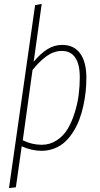

<svg xmlns="http://www.w3.org/2000/svg" viewBox="-20 -760 508 980"><path d="M297.9 -530.8Q357.4 -530.8 389.2 -487.1Q420.9 -443.4 420.9 -362.8Q420.9 -328.1 417.2 -292.7Q413.6 -257.3 405.5 -220.2Q397.5 -183.1 385 -150.1Q372.6 -117.2 354 -87.6Q335.4 -58.1 312.5 -36.6Q289.6 -15.1 258.5 -2.7Q227.5 9.8 191.9 9.8Q142.6 9.8 90.8 -13.2L61 195.8L25.9 200.2L159.2 -733.9L192.9 -740.2L151.9 -444.8Q186.5 -486.3 221.4 -508.5Q256.3 -530.8 297.9 -530.8ZM192.9 -21Q234.9 -21 269.3 -43.5Q303.7 -65.9 325 -101.3Q346.2 -136.7 360.8 -183.1Q375.5 -229.5 381.3 -274.2Q387.2 -318.8 387.2 -362.8Q387.7 -430.7 364.5 -465.3Q341.3 -500 295.9 -500Q255.9 -500 219.5 -474.6Q183.1 -449.2 146 -402.8L96.2 -43.9Q143.1 -21 192.9 -21Z"/></svg>

Font: Fira Sans Compressed UltraLight
Style: Italic
Weight: 200
Width: 3
Italic angle: -8°
Designer: Carrois Corporate & Edenspiekermann AG
Foundry: Carrois Corporate GbR & Edenspiekermann AG
Version: Version 4.203;PS 004.203;hotconv 1.0.88;makeotf.lib2.5.64775